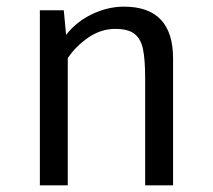

<svg xmlns="http://www.w3.org/2000/svg" viewBox="-20 -558 640 578"><path d="M100 -527H172L179 -453Q210 -493 257.5 -515.5Q305 -538 353 -538Q501 -538 501 -382V0H417V-320Q417 -379 410.5 -410Q404 -441 385 -456Q366 -471 327 -471Q284 -471 246 -445Q208 -419 184 -383V0H100Z"/></svg>

Font: Fira Mono
Style: Regular
Weight: 400
Designer: Carrois Corporate & Edenspiekermann AG
Foundry: Carrois Corporate GbR & Edenspiekermann AG
Version: Version 3.206